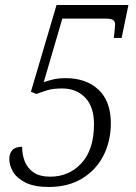

<svg xmlns="http://www.w3.org/2000/svg" viewBox="-20 -734 543 764"><path d="M174 10Q117 10 82.5 -7Q48 -24 32.5 -49.5Q17 -75 17 -102Q17 -123 29 -136.5Q41 -150 68 -150Q68 -119 78.5 -92Q89 -65 113.5 -48Q138 -31 180 -31Q255 -31 304.5 -85Q354 -139 354 -240Q354 -309 319 -345.5Q284 -382 227 -382Q191 -382 168.5 -375Q146 -368 125 -360L103 -369L205 -714H491L464 -583H433Q435 -602 436.5 -617Q438 -632 438 -637Q438 -648 430.5 -654Q423 -660 397 -660H228L154 -407Q168 -412 189.5 -417.5Q211 -423 241 -423Q323 -423 372 -377Q421 -331 421 -244Q421 -172 391.5 -114.5Q362 -57 306.5 -23.5Q251 10 174 10Z"/></svg>

Font: Noto Serif SemiCondensed Light
Style: Italic
Weight: 300
Width: 4
Italic angle: -12°
Designer: Monotype Design Team
Foundry: Monotype Imaging Inc.
Version: Version 2.013; ttfautohint (v1.8.4.7-5d5b)